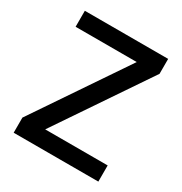

<svg xmlns="http://www.w3.org/2000/svg" viewBox="-152 -754 826 869"><g transform="rotate(30 261.0 -319.5)"><path d="M156 -84.5H482.5V0H40V-79L362.5 -555.5H43V-639H478.5V-561Z"/></g></svg>

Font: Anek Kannada Medium
Style: Regular
Weight: 500
Designer: Vaishnavi Murthy, Maithili Shingre (Kannada) & Yesha Goshar (Latin)
Foundry: Ek Type
Version: Version 1.003